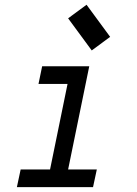

<svg xmlns="http://www.w3.org/2000/svg" viewBox="-20 -774 565 794"><path d="M435.5 -621.6 359.4 -565.4 261.7 -698.2 337.9 -754.4ZM364.7 0H49.8L65.4 -73.2H187L259.3 -426.8H139.2L154.3 -500H349.1L261.7 -73.2H380.4Z"/></svg>

Font: Anka/Coder Condensed
Style: Italic
Weight: 400
Width: 4
Italic angle: -12°
Monospace: yes
Version: Version 001.100